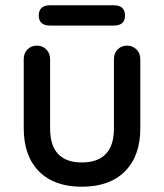

<svg xmlns="http://www.w3.org/2000/svg" viewBox="-20 -699 621 728"><path d="M462 -526Q483 -526 497.5 -511.5Q512 -497 512 -475V-212Q512 -108 454 -49.5Q396 9 290 9Q185 9 127.5 -49.5Q70 -108 70 -212V-475Q70 -497 84 -511.5Q98 -526 120 -526Q141 -526 155.5 -511.5Q170 -497 170 -475V-212Q170 -147 200.5 -115Q231 -83 290 -83Q350 -83 381 -115Q412 -147 412 -212V-475Q412 -497 426 -511.5Q440 -526 462 -526ZM170 -602Q127 -602 127 -640Q127 -679 170 -679H411Q454 -679 454 -640Q454 -602 411 -602Z"/></svg>

Font: Quicksand Light SemiBold
Style: Regular
Weight: 600
Version: Version 3.006